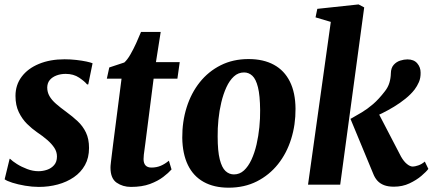

<svg xmlns="http://www.w3.org/2000/svg" viewBox="-20 -835 1956 868"><path d="M379 -453.5H373.5Q363.5 -466.5 338 -483.8Q312.5 -501 277 -501Q254.5 -501 235.8 -494Q217 -487 205.5 -473.8Q194 -460.5 193.5 -439.5Q193.5 -418.5 203.5 -400.8Q213.5 -383 233.2 -365.8Q253 -348.5 280.5 -328.5Q308 -308.5 331.2 -286.8Q354.5 -265 368.5 -236Q382.5 -207 382.5 -166Q382.5 -121.5 364.2 -88.8Q346 -56 314 -34Q282 -12 241.2 -1Q200.5 10 155.5 10Q125.5 10 93.2 4.5Q61 -1 35.8 -9Q10.5 -17 1 -24.5L23.5 -117H25.5Q36 -106.5 56.5 -93.5Q77 -80.5 102.8 -70.8Q128.5 -61 154 -61Q173.5 -61 192.8 -67.5Q212 -74 224.8 -88.8Q237.5 -103.5 237.5 -127.5Q237.5 -148.5 225.8 -166.5Q214 -184.5 194 -202Q174 -219.5 147 -237.5Q124.5 -253 102.2 -275Q80 -297 65 -328Q50 -359 50 -401.5Q50 -451 78 -488.2Q106 -525.5 156.2 -546.2Q206.5 -567 272 -567Q298.5 -567 324.8 -564Q351 -561 370.8 -556.8Q390.5 -552.5 398.5 -549Z M637 -186.5Q635 -170.5 633.2 -158Q631.5 -145.5 630.2 -135.5Q629 -125.5 629 -116Q629 -97 638 -87.2Q647 -77.5 664.5 -77.5Q687.5 -77.5 706.5 -85.5Q725.5 -93.5 743.5 -108.5L755.5 -69Q742 -53.5 717.8 -35Q693.5 -16.5 657.8 -3.2Q622 10 572 10Q535 10 507.2 -9.2Q479.5 -28.5 479.5 -77Q479.5 -80 479.8 -85.5Q480 -91 481.5 -102.2Q483 -113.5 485.2 -133Q487.5 -152.5 491.5 -184L529.5 -479.5H463L474 -530L542 -552.5Q555.5 -564.5 569.2 -588.2Q583 -612 595.5 -639.5Q608 -667 617.5 -690.5H706.5L685 -554H792.5L782 -479.5H674.5Z M1103.5 -568Q1171 -568 1218.2 -542.2Q1265.5 -516.5 1290.5 -466.2Q1315.5 -416 1316 -343.5Q1316.5 -271 1296.2 -206.5Q1276 -142 1236.8 -92.8Q1197.5 -43.5 1141.2 -15Q1085 13.5 1013.5 13.5Q947.5 13.5 900.8 -12.5Q854 -38.5 829.5 -89Q805 -139.5 804 -212Q803.5 -285 823.8 -349.5Q844 -414 883 -463Q922 -512 977.8 -540Q1033.5 -568 1103.5 -568ZM1083.5 -507.5Q1057 -507.5 1037.2 -489.2Q1017.5 -471 1003.5 -440.5Q989.5 -410 980.5 -372.2Q971.5 -334.5 967.5 -294.5Q963.5 -254.5 964 -218Q964 -152 973.5 -114.5Q983 -77 999.5 -61.8Q1016 -46.5 1037.5 -46.5Q1063.5 -46.5 1083 -64.5Q1102.5 -82.5 1116.8 -113.2Q1131 -144 1139.8 -182Q1148.5 -220 1152.5 -260Q1156.5 -300 1156 -337Q1155.5 -403.5 1146.2 -440.5Q1137 -477.5 1120.8 -492.5Q1104.5 -507.5 1083.5 -507.5Z M1372.5 0 1475.5 -736 1406.5 -756.5 1414.5 -795 1601 -815 1626.5 -801.5 1518 0ZM1760.5 9Q1734.5 9 1716.2 2Q1698 -5 1686.2 -18Q1674.5 -31 1667.5 -49L1564.5 -297.5Q1591 -312.5 1615.8 -327.2Q1640.5 -342 1666.5 -364.2Q1692.5 -386.5 1720.5 -423Q1734.5 -441 1740.5 -461.2Q1746.5 -481.5 1747 -503.5Q1747.5 -528 1759.8 -541.8Q1772 -555.5 1789.2 -561Q1806.5 -566.5 1822 -566.5Q1851 -566.5 1866.2 -548.8Q1881.5 -531 1881.5 -507Q1882 -482.5 1873.8 -463.8Q1865.5 -445 1854.5 -430.5Q1837.5 -408.5 1813 -388.8Q1788.5 -369 1761.2 -352.5Q1734 -336 1707.5 -323Q1681 -310 1659 -301L1676.5 -351L1793 -127Q1805.5 -105 1819.8 -93.5Q1834 -82 1846 -82Q1855 -82 1870.8 -87.2Q1886.5 -92.5 1900.5 -104.5L1916.5 -71.5Q1907.5 -59 1885.2 -40Q1863 -21 1831.2 -6Q1799.5 9 1760.5 9Z"/></svg>

Font: Merriweather 20pt ExtraBold
Style: Italic
Weight: 800
Italic angle: -7.8°
Version: Version 2.101